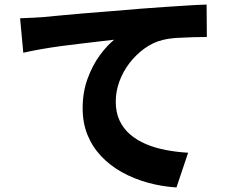

<svg xmlns="http://www.w3.org/2000/svg" viewBox="-20 -774 1040 841"><path d="M68 -694Q98 -695 126 -696.5Q154 -698 168 -699Q201 -702 246.5 -706.5Q292 -711 347.5 -715.5Q403 -720 466 -725Q529 -730 598 -736Q649 -740 701.5 -743.5Q754 -747 802 -750Q850 -753 885 -754L886 -612Q860 -612 825 -611Q790 -610 755.5 -608Q721 -606 693 -599Q651 -589 613.5 -562Q576 -535 547.5 -498Q519 -461 503 -417.5Q487 -374 487 -329Q487 -282 503.5 -246.5Q520 -211 549.5 -185.5Q579 -160 619 -143Q659 -126 706 -117Q753 -108 804 -105L753 47Q688 43 627 26Q566 9 514.5 -19.5Q463 -48 424 -89Q385 -130 363.5 -182.5Q342 -235 342 -300Q342 -370 363.5 -429Q385 -488 417 -531.5Q449 -575 480 -600Q452 -597 415 -592.5Q378 -588 334.5 -583Q291 -578 246.5 -572Q202 -566 159.5 -558.5Q117 -551 82 -543Z"/></svg>

Font: Noto Sans SC Thin ExtraBold
Style: Regular
Weight: 800
Version: Version 2.004-H2;hotconv 1.0.118;makeotfexe 2.5.65603